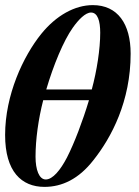

<svg xmlns="http://www.w3.org/2000/svg" viewBox="-23 -718 544 751"><path d="M488 -508C488 -625 437 -698 340 -698C270 -698 197 -658 138 -585C68 -498 -3 -347 -3 -190C-3 -47 61 13 151 13C220 13 285 -18 342 -91C413 -180 488 -322 488 -508ZM158 -368C186 -463 225 -558 262 -610C284 -641 311 -669 333 -669C359 -669 369 -636 369 -590C369 -526 356 -442 336 -368ZM325 -326C300 -243 268 -159 239 -102C213 -52 183 -16 156 -16C130 -16 116 -54 116 -105C116 -172 127 -252 146 -326Z"/></svg>

Font: XITS
Style: Bold Italic
Weight: 700
Italic angle: -16.33°
Designer: MicroPress Inc., with final additions and corrections provided by Coen Hoffman, Elsevier (retired)
Version: Version 1.105